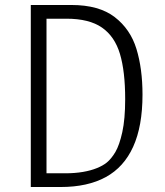

<svg xmlns="http://www.w3.org/2000/svg" viewBox="-20 -750 660 770"><path d="M103.5 0V-730H166.5V0ZM551.5 -370.5Q551.5 -244 514.2 -161.8Q477 -79.5 404.2 -39.8Q331.5 0 223 0H146V-55H241.5Q280.5 -55 312.5 -60.5Q344.5 -66 368.5 -75.8Q392.5 -85.5 408 -98Q426.5 -113 442.8 -140.5Q459 -168 470.5 -220.2Q482 -272.5 482 -352Q482 -464 461 -534Q440 -604 388.8 -639.5Q337.5 -675 246.5 -675H146V-730H266.5Q377 -730 440 -681.5Q503 -633 527.2 -553.8Q551.5 -474.5 551.5 -370.5Z"/></svg>

Font: Monaspace Argon Var ExtraLight
Style: Regular
Weight: 200
Designer: Riley Cran and the Lettermatic Team
Version: Version 1.200 (Monaspace Argon Var)